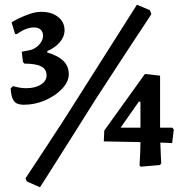

<svg xmlns="http://www.w3.org/2000/svg" viewBox="-20 -698 779 812"><path d="M80 -255Q51 -255 39 -270.5Q27 -286 25 -324L35 -334Q48 -330 62 -327.5Q76 -325 91 -325Q129 -325 153 -340.5Q177 -356 177 -379Q177 -405 154.5 -417Q132 -429 83 -429L77 -436L72 -479L115 -488Q136 -497 149 -513Q162 -529 162 -547Q162 -563 152 -572.5Q142 -582 124 -582Q90 -582 52 -554H44L29 -603Q40 -611 61 -621Q82 -631 107 -639.5Q132 -648 154 -648Q198 -648 225.5 -626.5Q253 -605 253 -570Q253 -543 233 -519.5Q213 -496 180 -482V-476Q227 -462 249 -439.5Q271 -417 271 -384Q271 -353 243 -323Q215 -293 171.5 -274Q128 -255 80 -255ZM149 94 93 69 88 56Q88 56 101.5 35.5Q115 15 137.5 -19Q160 -53 187.5 -95Q215 -137 244 -181.5Q273 -226 299 -268L559 -678L614 -655L620 -638Q620 -638 601.5 -609.5Q583 -581 552.5 -535.5Q522 -490 487 -435.5Q452 -381 417 -328Q382 -275 356 -233Q329 -190 300 -144Q271 -98 244 -55.5Q217 -13 196 20.5Q175 54 162 74Q149 94 149 94ZM575 7 570 1Q570 1 571 -14Q572 -29 573 -52Q574 -75 574 -97L419 -100L421 -146L592 -384L596 -385L657 -378V-158H709L715 -150L708 -93L658 -95Q659 -61 660.5 -34Q662 -7 662 -7L656 0ZM490 -158H574V-268H567Z"/></svg>

Font: Alegreya SemiBold
Style: Regular
Weight: 600
Designer: Juan Pablo del Peral
Foundry: Huerta Tipografica
Version: Version 2.009